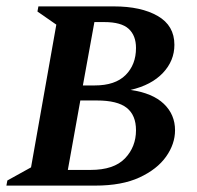

<svg xmlns="http://www.w3.org/2000/svg" viewBox="-27 -580 616 600"><path d="M-7 0 -4 -16 70 -57 149 -503 90 -544 93 -560H329Q414 -560 466 -530Q518 -500 518 -440Q518 -390 482 -352Q446 -314 381 -299Q450 -289 485 -255.5Q520 -222 520 -173Q520 -130 492 -90.5Q464 -51 409 -25.5Q354 0 271 0ZM299 -511H268L232 -313H269Q333 -313 365.5 -345.5Q398 -378 398 -430Q398 -469 375 -490Q352 -511 299 -511ZM276 -266H224L185 -49H256Q329 -49 363.5 -85Q398 -121 398 -173Q398 -220 369 -243Q340 -266 276 -266Z"/></svg>

Font: Spectral SC SemiBold
Style: Italic
Weight: 600
Italic angle: -10°
Designer: Jean-Baptiste Levee
Foundry: Production Type
Version: Version 2.001